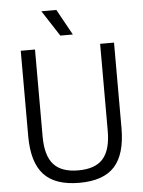

<svg xmlns="http://www.w3.org/2000/svg" viewBox="-62 -995 787 1053"><g transform="rotate(-5 331.5 -468.0)"><path d="M332.5 9.5Q199 9.5 136.8 -58.2Q74.5 -126 74.5 -270V-740H153V-261Q153 -156.5 196 -107.8Q239 -59 332.5 -59Q426 -59 468.8 -107.8Q511.5 -156.5 511.5 -261V-740H588V-270Q588 -126 526.5 -58.2Q465 9.5 332.5 9.5ZM298 -804 206 -946H288.5L367 -804Z"/></g></svg>

Font: Encode Sans SemiCondensed SemiCondensed
Style: Regular
Weight: 400
Width: 4
Designer: Multiple Designers
Foundry: Impallari Type
Version: Version 3.000; ttfautohint (v1.8.3) -l 8 -r 50 -G 200 -x 14 